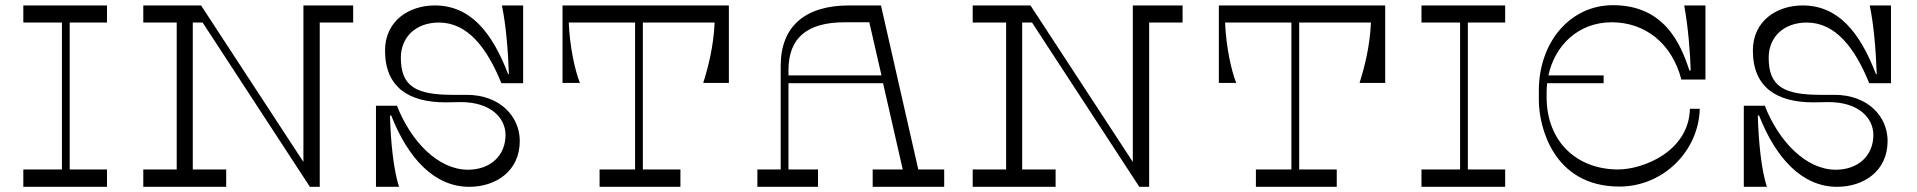

<svg xmlns="http://www.w3.org/2000/svg" viewBox="-20 -721 7400 741"><path d="M393 -634V-700H70V-634H219V-67H70V0H393V-67H249V-634Z M1343 -700H1151V-96L756 -700H533V-634H662V-67H533V0H853V-67H724V-634H762L1176 0H1214V-634H1343Z M1431 -313V0H1520C1499 -65 1488 -170 1485 -275H1490C1554 -112 1655 0 1791 0C1893 0 1986 -60 1986 -177C1986 -271 1910 -355 1781 -355H1728C1587 -355 1527 -386 1527 -498C1527 -579 1586 -634 1674 -634C1784 -634 1859 -538 1915 -400H1999V-700H1917C1933 -624 1941 -523 1944 -435H1941C1879 -597 1795 -700 1658 -700C1559 -700 1466 -641 1466 -526C1466 -384 1558 -326 1699 -326C1719 -326 1739 -327 1758 -327C1874 -327 1931 -266 1931 -200C1931 -120 1872 -66 1786 -66C1671 -66 1566 -175 1512 -313Z M2792 -699V-700H2151V-401H2218C2199 -449 2179 -539 2175 -634H2431V-67H2294V0H2606V-67H2461V-634H2738C2734 -542 2713 -461 2694 -401H2793V-699Z M3524 -67 3380 -700H3257C3087 -700 2993 -619 2993 -467V-67H2903V0H3137V-67H3023V-400H3388L3464 -67H3348V0H3624V-67ZM3023 -430V-450C3023 -575 3095 -635 3240 -635H3335L3382 -430Z M4544 -700H4352V-96L3957 -700H3734V-634H3863V-67H3734V0H4054V-67H3925V-634H3963L4377 0H4415V-634H4544Z M5325 -699V-700H4684V-401H4751C4732 -449 4712 -539 4708 -634H4964V-67H4827V0H5139V-67H4994V-634H5271C5267 -542 5246 -461 5227 -401H5326V-699Z M5789 -634V-700H5466V-634H5615V-67H5466V0H5789V-67H5645V-634Z M6200 -635C6330 -635 6433 -553 6469 -414H6562V-700H6480C6496 -612 6503 -516 6505 -449H6500C6466 -554 6402 -701 6205 -701C6038 -701 5919 -556 5919 -372V-333C5919 -237 5972 -1 6230 -1C6400 -1 6536 -139 6540 -301H6502C6498 -137 6322 -67 6225 -67C6066 -67 5949 -174 5949 -346V-366C5949 -377 5950 -389 5951 -400H6169V-430H5956C5980 -544 6070 -635 6200 -635Z M6710 -313V0H6799C6778 -65 6767 -170 6764 -275H6769C6833 -112 6934 0 7070 0C7172 0 7265 -60 7265 -177C7265 -271 7189 -355 7060 -355H7007C6866 -355 6806 -386 6806 -498C6806 -579 6865 -634 6953 -634C7063 -634 7138 -538 7194 -400H7278V-700H7196C7212 -624 7220 -523 7223 -435H7220C7158 -597 7074 -700 6937 -700C6838 -700 6745 -641 6745 -526C6745 -384 6837 -326 6978 -326C6998 -326 7018 -327 7037 -327C7153 -327 7210 -266 7210 -200C7210 -120 7151 -66 7065 -66C6950 -66 6845 -175 6791 -313Z"/></svg>

Font: Space Cowgirl Light
Style: Regular
Weight: 300
Designer: Valery Marier
Foundry: Valery Marier
Version: Version 1.000;hotconv 1.0.109;makeotfexe 2.5.65596